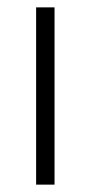

<svg xmlns="http://www.w3.org/2000/svg" viewBox="-20 -501 246 521"><path d="M78 0V-481H128V0Z"/></svg>

Font: Red Hat Text VF
Style: Regular
Weight: 300
Designer: Pentagram, MCKL
Foundry: Pentagram, MCKL
Version: Version 1.023